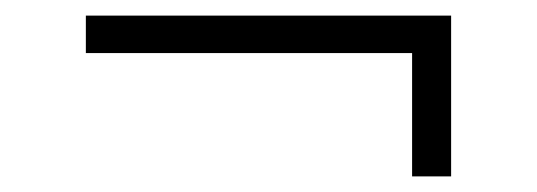

<svg xmlns="http://www.w3.org/2000/svg" viewBox="-20 -455 688 246"><path d="M508 -229V-387H90V-435H558V-229Z"/></svg>

Font: Geologica Thin
Style: Regular
Weight: 100
Designer: Sindre Bremnes, Frode Helland
Foundry: Monokrom Skriftforlag AS
Version: Version 1.010; ttfautohint (v1.8.4.7-5d5b);gftools[0.9.28]